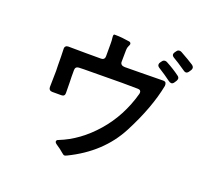

<svg xmlns="http://www.w3.org/2000/svg" viewBox="-144 -1017 1288 1209"><g transform="rotate(20 500.0 -413.0)"><path d="M860 -847Q868 -847 875 -843Q931 -812 963 -791Q975 -782 975 -772Q975 -765 971 -758L961 -743Q953 -732 943 -732Q936 -732 928 -738Q870 -778 843 -793Q829 -801 829 -812Q829 -818 834 -826Q835 -827 842 -837Q849 -847 860 -847ZM849 -607Q819 -452 723.5 -268.5Q628 -85 419 16Q409 21 402 21Q398 21 384 9Q365 -8 336 -27Q323 -36 323 -44Q323 -54 336 -58Q465 -109 568 -227Q671 -345 715 -505Q716 -508 716 -514Q716 -532 695 -532Q666 -533 588 -533Q477 -533 335 -531Q323 -530 300 -530Q277 -528 277 -505V-460Q277 -440 278 -424L279 -351Q279 -329 256 -329H195Q184 -329 177.5 -335.5Q171 -342 171 -353L173 -462Q173 -487 172 -498Q172 -559 170 -607Q169 -619 175.5 -625.5Q182 -632 193 -632Q228 -631 312 -631H366H413Q424 -631 430.5 -637.5Q437 -644 437 -655V-742Q437 -765 435 -775Q434 -780 434 -788Q434 -802 440 -802H450Q489 -802 543 -793Q554 -790 554 -779Q554 -775 548 -763Q542 -751 542 -736L541 -656Q541 -645 549 -638.5Q557 -632 571 -632L674 -633Q784 -635 826 -635Q841 -635 845.5 -627.5Q850 -620 849 -607ZM765 -720Q765 -729 770 -735L778 -746Q785 -756 797 -756Q804 -756 811 -752Q862 -725 902 -695Q912 -688 912 -677Q912 -672 907 -662L897 -647Q890 -637 880 -637Q872 -637 861 -645Q825 -672 777 -702Q765 -710 765 -720Z"/></g></svg>

Font: Shippori Gothic B2 Bold
Style: Regular
Weight: 700
Designer: FONTDASU
Foundry: FONTDASU / Google Inc. / but / Adobe
Version: Version 1.130